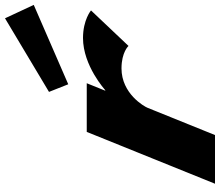

<svg xmlns="http://www.w3.org/2000/svg" viewBox="-76 -804 880 768"><g transform="rotate(-90 364.0 -420.0)"><path d="M380.4 -664 410.9 -587 728.4 -725 674.8 -840ZM207.8 0H13.1L220.4 -513H415.1L385.2 -439H387.4C387.4 -439 484.9 -528 596 -528C668.6 -528 706.3 -496 706.3 -496L564.3 -346C564.3 -346 539.3 -374 474.4 -374C373.2 -374 322.1 -283 316.9 -270Z"/></g></svg>

Font: Hussar
Style: BdWideOblFour
Weight: 700
Foundry: Cannot Into Space Fonts
Version: Version 2.00